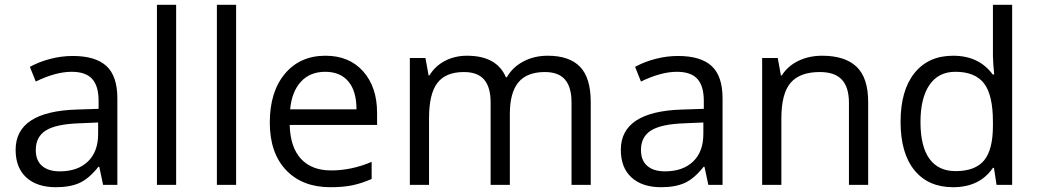

<svg xmlns="http://www.w3.org/2000/svg" viewBox="-20 -780 4376 810"><path d="M415 0 398.9 -76.2H395Q355 -25.9 315.2 -8.1Q275.4 9.8 215.8 9.8Q136.2 9.8 91.1 -31.2Q45.9 -72.3 45.9 -147.9Q45.9 -310.1 305.2 -317.9L396 -320.8V-354Q396 -417 368.9 -447Q341.8 -477.1 282.2 -477.1Q215.3 -477.1 130.9 -436L106 -498Q145.5 -519.5 192.6 -531.7Q239.7 -543.9 287.1 -543.9Q382.8 -543.9 429 -501.5Q475.1 -459 475.1 -365.2V0ZM231.9 -57.1Q307.6 -57.1 350.8 -98.6Q394 -140.1 394 -214.8V-263.2L313 -259.8Q216.3 -256.3 173.6 -229.7Q130.9 -203.1 130.9 -147Q130.9 -103 157.5 -80.1Q184.1 -57.1 231.9 -57.1Z M723.1 0H642.1V-759.8H723.1Z M976.1 0H895V-759.8H976.1Z M1374 9.8Q1255.4 9.8 1186.8 -62.5Q1118.2 -134.8 1118.2 -263.2Q1118.2 -392.6 1181.9 -468.8Q1245.6 -544.9 1353 -544.9Q1453.6 -544.9 1512.2 -478.8Q1570.8 -412.6 1570.8 -304.2V-252.9H1202.1Q1204.6 -158.7 1249.8 -109.9Q1294.9 -61 1377 -61Q1463.4 -61 1547.9 -97.2V-24.9Q1504.9 -6.3 1466.6 1.7Q1428.2 9.8 1374 9.8ZM1352.1 -477.1Q1287.6 -477.1 1249.3 -435.1Q1210.9 -393.1 1204.1 -318.8H1483.9Q1483.9 -395.5 1449.7 -436.3Q1415.5 -477.1 1352.1 -477.1Z M2391.1 0V-348.1Q2391.1 -412.1 2363.8 -444.1Q2336.4 -476.1 2278.8 -476.1Q2203.1 -476.1 2167 -432.6Q2130.9 -389.2 2130.9 -298.8V0H2049.8V-348.1Q2049.8 -412.1 2022.5 -444.1Q1995.1 -476.1 1937 -476.1Q1860.8 -476.1 1825.4 -430.4Q1790 -384.8 1790 -280.8V0H1709V-535.2H1774.9L1788.1 -461.9H1792Q1814.9 -501 1856.7 -522.9Q1898.4 -544.9 1950.2 -544.9Q2075.7 -544.9 2114.3 -454.1H2118.2Q2142.1 -496.1 2187.5 -520.5Q2232.9 -544.9 2291 -544.9Q2381.8 -544.9 2427 -498.3Q2472.2 -451.7 2472.2 -349.1V0Z M2968.3 0 2952.1 -76.2H2948.2Q2908.2 -25.9 2868.4 -8.1Q2828.6 9.8 2769 9.8Q2689.5 9.8 2644.3 -31.2Q2599.1 -72.3 2599.1 -147.9Q2599.1 -310.1 2858.4 -317.9L2949.2 -320.8V-354Q2949.2 -417 2922.1 -447Q2895 -477.1 2835.4 -477.1Q2768.6 -477.1 2684.1 -436L2659.2 -498Q2698.7 -519.5 2745.8 -531.7Q2793 -543.9 2840.3 -543.9Q2936 -543.9 2982.2 -501.5Q3028.3 -459 3028.3 -365.2V0ZM2785.2 -57.1Q2860.8 -57.1 2904.1 -98.6Q2947.3 -140.1 2947.3 -214.8V-263.2L2866.2 -259.8Q2769.5 -256.3 2726.8 -229.7Q2684.1 -203.1 2684.1 -147Q2684.1 -103 2710.7 -80.1Q2737.3 -57.1 2785.2 -57.1Z M3561.5 0V-346.2Q3561.5 -411.6 3531.7 -443.8Q3502 -476.1 3438.5 -476.1Q3354.5 -476.1 3315.4 -430.7Q3276.4 -385.3 3276.4 -280.8V0H3195.3V-535.2H3261.2L3274.4 -461.9H3278.3Q3303.2 -501.5 3348.1 -523.2Q3393.1 -544.9 3448.2 -544.9Q3544.9 -544.9 3593.8 -498.3Q3642.6 -451.7 3642.6 -349.1V0Z M4173.3 -71.8H4168.9Q4112.8 9.8 4001 9.8Q3896 9.8 3837.6 -62Q3779.3 -133.8 3779.3 -266.1Q3779.3 -398.4 3837.9 -471.7Q3896.5 -544.9 4001 -544.9Q4109.9 -544.9 4168 -465.8H4174.3L4170.9 -504.4L4168.9 -542V-759.8H4250V0H4184.1ZM4011.2 -58.1Q4094.2 -58.1 4131.6 -103.3Q4168.9 -148.4 4168.9 -249V-266.1Q4168.9 -379.9 4131.1 -428.5Q4093.3 -477.1 4010.3 -477.1Q3939 -477.1 3901.1 -421.6Q3863.3 -366.2 3863.3 -265.1Q3863.3 -162.6 3900.9 -110.4Q3938.5 -58.1 4011.2 -58.1Z"/></svg>

Font: f07686384
Style: Regular
Weight: 400
Foundry: Ascender Corporation
Version: Version 1.10